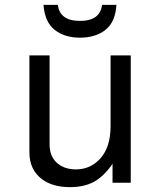

<svg xmlns="http://www.w3.org/2000/svg" viewBox="-20 -752 658 790"><path d="M518 -524V0H443V-78Q407 -26 366.5 -4Q326 18 268 18Q199 18 155 -13Q101 -52 101 -125V-524H184V-158Q184 -105 219 -78Q248 -55 292 -55Q351 -55 391 -98Q435 -145 435 -233V-524ZM159 -732H218Q226 -666 309 -666Q392 -666 400 -732H459Q455 -662 414.5 -629.5Q374 -597 309 -597Q245 -597 204.5 -629.5Q164 -662 159 -732Z"/></svg>

Font: Fragment Mono
Style: Regular
Weight: 400
Monospace: yes
Designer: Wei Huang based on Nimbus Sans by URW Studio, based on Helvetica by Max Miedinger.
Foundry: Wei Huang
Version: Version 1.021; ttfautohint (v1.8.4.7-5d5b)